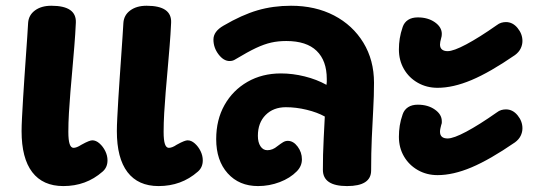

<svg xmlns="http://www.w3.org/2000/svg" viewBox="-20 -627 1859 661"><path d="M525.9 13.6Q455.6 13.6 418.9 -34.4Q382.3 -82.4 382.3 -175.6Q382.3 -193.7 383.8 -222.5Q385.3 -251.3 387.4 -287.1Q389.6 -322.9 392.2 -360.5Q394.8 -398.1 397.3 -434.2Q399.8 -470.3 401.8 -500.1Q403.8 -529.9 404.8 -548.1Q406.6 -575 428.4 -591.1Q450.2 -607.2 484.8 -607.2Q571.9 -607.2 569.1 -548.7Q567.3 -508.7 563.9 -467.9Q560.6 -427.2 557.1 -387.7Q553.6 -348.1 550.4 -310.3Q547.3 -272.6 545.3 -238.1Q543.3 -203.6 543.3 -173.2Q543.3 -144 547.8 -131Q552.3 -118 561.3 -118Q566.4 -118 573.2 -120.5Q579.9 -123 588.3 -128.7Q604.4 -137.6 612.8 -140.7Q621.1 -143.9 625.9 -143.9Q638.6 -143.9 650.7 -133.1Q662.9 -122.3 670.5 -106.7Q678.1 -91.1 678.1 -74.9Q678.1 -50.8 661.1 -36.1Q632.3 -10.9 598.7 1.3Q565.1 13.6 525.9 13.6ZM198.1 13.6Q127.6 13.6 90.9 -34.4Q54.3 -82.4 54.3 -175.6Q54.3 -193.7 55.8 -222.5Q57.3 -251.3 59.4 -287Q61.6 -322.7 64.1 -360.4Q66.6 -398.1 69.2 -434.1Q71.8 -470.1 73.8 -500Q75.8 -529.9 76.8 -548.1Q78.6 -575 100.4 -591.1Q122.2 -607.2 156.8 -607.2Q243.9 -607.2 241.1 -548.7Q239.3 -508.7 235.9 -467.9Q232.6 -427.2 229.1 -387.7Q225.6 -348.1 222.4 -310.3Q219.3 -272.6 217.3 -238.1Q215.3 -203.6 215.3 -173.2Q215.3 -144.2 219.8 -131.1Q224.3 -118 233.3 -118Q238.2 -118 244.8 -120.5Q251.4 -123 260.3 -128.7Q276.4 -137.6 284.8 -140.7Q293.1 -143.9 297.9 -143.9Q310.6 -143.9 322.7 -133.1Q334.9 -122.3 342.5 -106.7Q350.1 -91.1 350.1 -74.9Q350.1 -50.8 333.1 -36.1Q304.3 -10.9 270.8 1.3Q237.3 13.6 198.1 13.6Z M868.3 13.6Q803.2 13.6 763.8 -30.4Q724.3 -74.4 724.3 -148Q724.3 -214.7 752.9 -265.4Q781.4 -316.1 831.9 -345.2Q882.4 -374.2 947.1 -374.2Q987.8 -374.2 1029 -363.9Q1070.2 -353.7 1104 -334.9Q1105 -340.6 1105 -345.1Q1105 -349.6 1105 -355.2Q1105 -418.1 1070.1 -451.9Q1035.2 -485.8 965.7 -485.8Q937.4 -485.8 913.7 -480.4Q889.9 -475.1 861.4 -461.8Q833 -448.4 790.3 -422.7Q781.8 -416.9 770.3 -416.9Q749.8 -416.9 732.3 -439.9Q714.8 -463 714.8 -490.7Q714.8 -518.8 749.3 -538.6Q812.8 -575.8 866.6 -591.5Q920.4 -607.2 981.9 -607.2Q1065.7 -607.2 1130.1 -573.7Q1194.4 -540.1 1231 -480.1Q1267.6 -420 1267.6 -342Q1267.6 -297 1264.9 -250.3Q1262.3 -203.7 1260 -152.1Q1257.7 -100.4 1257.7 -40.1Q1257.7 13.6 1174.9 13.6Q1091.6 13.6 1091.6 -42.4Q1091.6 -69.7 1092.2 -94.6Q1092.8 -119.6 1094.4 -150.7Q1096 -181.8 1098.2 -225.8Q1072.6 -240.1 1036.1 -249Q999.6 -257.9 964.2 -257.9Q921.1 -257.9 894.4 -231.1Q867.8 -204.3 867.8 -159.4Q867.8 -137.1 876.7 -123.5Q885.6 -109.9 900.4 -109.9Q918.7 -109.9 934.9 -123.7Q947.1 -133 954.8 -137.6Q962.6 -142.1 970.7 -142.1Q989.9 -142.1 1004.7 -122.3Q1019.4 -102.6 1019.4 -78.4Q1019.4 -55 1001.7 -37.1Q978.8 -13.7 943.1 -0.1Q907.3 13.6 868.3 13.6Z M1486.4 -324.7Q1449 -324.7 1418.6 -341.9Q1388.1 -359.1 1370.7 -389.1Q1353.3 -419.1 1353.3 -457Q1353.3 -475.7 1356.2 -494.4Q1359.1 -513.1 1366.4 -534.4Q1371.8 -549.9 1384.9 -558.5Q1398.1 -567.1 1418.4 -567.1Q1453.2 -567.1 1477.1 -550.4Q1501 -533.7 1501 -510.3Q1501 -502 1498.8 -495.7Q1494.8 -481.9 1494.8 -473.4Q1494.8 -462.6 1501.6 -456.7Q1508.4 -450.9 1521.1 -450.9Q1541.4 -450.9 1585.5 -474.4Q1629.6 -497.9 1689.8 -540.1Q1697.9 -546.4 1705.9 -548.7Q1713.9 -551 1721.8 -551Q1745.1 -551 1761.8 -530.6Q1778.6 -510.2 1778.6 -485.9Q1778.6 -472.4 1772.4 -459.9Q1766.3 -447.3 1752.9 -437.4Q1666.7 -378.1 1603.3 -351.4Q1540 -324.7 1486.4 -324.7ZM1486.4 -24.1Q1449 -24.1 1418.7 -41.3Q1388.3 -58.6 1370.8 -88.4Q1353.3 -118.3 1353.3 -156.2Q1353.3 -175.6 1356.2 -194.4Q1359.1 -213.2 1366.4 -233.9Q1371.8 -249.3 1384.9 -257.9Q1398.1 -266.6 1418.4 -266.6Q1453.2 -266.6 1477.1 -249.8Q1501 -233.1 1501 -209.8Q1501 -207.6 1501 -204.7Q1501 -201.8 1499 -196.8Q1498 -192.6 1496.4 -186Q1494.8 -179.4 1494.8 -173.6Q1494.8 -150.3 1521.1 -150.3Q1541.4 -150.3 1585.5 -173.8Q1629.6 -197.3 1689.8 -239.6Q1697.9 -245.9 1705.9 -248.2Q1713.9 -250.4 1721.8 -250.4Q1745.1 -250.4 1761.8 -230.1Q1778.6 -209.7 1778.6 -185.3Q1778.6 -171.9 1772.4 -159.3Q1766.3 -146.8 1752.9 -136.9Q1666.7 -77.6 1603.3 -50.8Q1540 -24.1 1486.4 -24.1Z"/></svg>

Font: Playpen Sans Thai
Style: Regular
Weight: 400
Designer: Sirin Gunkloy, Laura Meseguer, Veronika Burian, José Scaglione
Foundry: TypeTogether
Version: Version 2.000